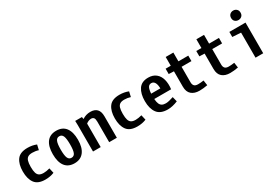

<svg xmlns="http://www.w3.org/2000/svg" viewBox="43 -1501 3413 2372"><g transform="rotate(-30 1750.0 -315.5)"><path d="M352.5 -348.6Q311.5 -362.3 264.6 -362.3Q225.6 -362.3 203.6 -348.6Q181.6 -335 171.9 -304.2Q162.1 -273.4 162.1 -218.8Q162.1 -164.1 171.9 -133.3Q181.6 -102.5 203.6 -88.9Q225.6 -75.2 264.6 -75.2Q302.7 -75.2 352.5 -88.9L369.1 -16.6Q311.5 6.8 243.2 6.8Q136.7 6.8 92.8 -53.7Q48.8 -114.3 48.8 -218.8Q48.8 -323.2 92.8 -383.8Q136.7 -444.3 243.2 -444.3Q311.5 -444.3 369.1 -420.9Z M656.2 12.7Q567.4 12.7 522 -46.9Q476.6 -106.4 476.6 -218.8Q476.6 -331.1 522 -390.6Q567.4 -450.2 656.2 -450.2Q745.1 -450.2 790.5 -390.6Q835.9 -331.1 835.9 -219.7Q835.9 -108.4 789.6 -47.9Q743.2 12.7 656.2 12.7ZM656.2 -65.4Q692.4 -65.4 707.5 -100.1Q722.7 -134.8 722.7 -218.3Q722.7 -301.8 707.5 -336.9Q692.4 -372.1 656.2 -372.1Q620.1 -372.1 605 -336.9Q589.8 -301.8 589.8 -218.8Q589.8 -135.7 605 -100.6Q620.1 -65.4 656.2 -65.4Z M923.8 -374 921.9 -437.5H1017.6L1023.4 -406.2Q1048.8 -423.8 1077.6 -432.6Q1106.4 -441.4 1138.7 -441.4Q1199.2 -441.4 1231.4 -408.2Q1263.7 -375 1263.7 -305.7V0H1154.3V-293.9Q1154.3 -332 1142.1 -347.7Q1129.9 -363.3 1104.5 -363.3Q1087.9 -363.3 1069.3 -356.4Q1050.8 -349.6 1033.2 -335V0H923.8Z M1665 -348.6Q1624 -362.3 1577.1 -362.3Q1538.1 -362.3 1516.1 -348.6Q1494.1 -335 1484.4 -304.2Q1474.6 -273.4 1474.6 -218.8Q1474.6 -164.1 1484.4 -133.3Q1494.1 -102.5 1516.1 -88.9Q1538.1 -75.2 1577.1 -75.2Q1615.2 -75.2 1665 -88.9L1681.6 -16.6Q1624 6.8 1555.7 6.8Q1449.2 6.8 1405.3 -53.7Q1361.3 -114.3 1361.3 -218.8Q1361.3 -323.2 1405.3 -383.8Q1449.2 -444.3 1555.7 -444.3Q1624 -444.3 1681.6 -420.9Z M1986.3 12.7Q1879.9 12.7 1834.5 -49.8Q1789.1 -112.3 1789.1 -218.8Q1789.1 -323.2 1831.5 -386.7Q1874 -450.2 1968.8 -450.2Q2035.2 -450.2 2078.1 -415.5Q2121.1 -380.9 2137.2 -320.3Q2153.3 -259.8 2143.6 -183.6H1903.3Q1906.2 -139.6 1917 -114.3Q1927.7 -88.9 1948.2 -77.1Q1968.8 -65.4 2002 -65.4Q2024.4 -65.4 2052.2 -72.3Q2080.1 -79.1 2112.3 -89.8L2129.9 -19.5Q2051.8 12.7 1986.3 12.7ZM2034.2 -259.8Q2033.2 -315.4 2016.1 -343.8Q1999 -372.1 1968.8 -372.1Q1937.5 -372.1 1922.4 -346.2Q1907.2 -320.3 1903.3 -259.8Z M2394.5 -562.5V-437.5H2535.2V-359.4H2394.5V-136.7Q2394.5 -106.4 2410.2 -88.4Q2425.8 -70.3 2464.8 -70.3Q2501 -70.3 2544.9 -77.1L2555.7 -3.9Q2494.1 7.8 2439.5 7.8Q2369.1 7.8 2327.1 -28.3Q2285.2 -64.5 2285.2 -138.7V-358.4L2211.9 -361.3V-437.5H2285.2V-562.5Z M2832 -562.5V-437.5H2972.7V-359.4H2832V-136.7Q2832 -106.4 2847.7 -88.4Q2863.3 -70.3 2902.3 -70.3Q2938.5 -70.3 2982.4 -77.1L2993.2 -3.9Q2931.6 7.8 2877 7.8Q2806.6 7.8 2764.6 -28.3Q2722.7 -64.5 2722.7 -138.7V-358.4L2649.4 -361.3V-437.5H2722.7V-562.5Z M3242.2 -357.4 3121.1 -365.2V-437.5H3351.6V0H3242.2ZM3225.6 -575.2Q3225.6 -606.4 3245.1 -624.5Q3264.6 -642.6 3293 -642.6Q3321.3 -642.6 3340.8 -624.5Q3360.4 -606.4 3360.4 -575.2Q3360.4 -543 3340.8 -525.4Q3321.3 -507.8 3293 -507.8Q3264.6 -507.8 3245.1 -525.4Q3225.6 -543 3225.6 -575.2Z"/></g></svg>

Font: Sudo Variable
Style: Regular
Weight: 400
Monospace: yes
Designer: Jens Kutilek
Foundry: Jens Kutilek
Version: Version 0.040